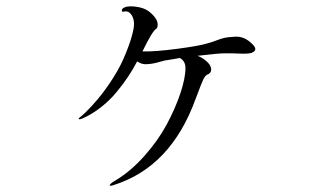

<svg xmlns="http://www.w3.org/2000/svg" viewBox="-20 -597 1040 616"><path d="M793 -452Q808 -435 786 -427Q774 -424 751 -425Q729 -426 702 -426Q680 -426 614 -418Q631 -411 642.5 -400.5Q654 -390 656 -382Q662 -364 644 -357Q638 -354 632 -341.5Q626 -329 610 -286Q609 -284 608 -281Q529 -61 344 -3Q331 1 332 -3Q333 -8 352 -19Q400 -48 443.5 -97Q487 -146 514.5 -197Q542 -248 558.5 -297Q575 -346 575 -379Q575 -401 557 -411Q548 -409 532 -406.5Q516 -404 509 -403Q505 -402 485 -396.5Q465 -391 446 -391Q434 -391 420 -400Q407 -375 391 -351Q375 -327 353.5 -301Q332 -275 304 -253Q276 -231 247 -218Q240 -215 236.5 -214.5Q233 -214 232 -216Q232 -217 235 -219.5Q238 -222 243.5 -226.5Q249 -231 253 -235Q294 -275 326.5 -322Q359 -369 376 -408Q393 -447 401.5 -476Q410 -505 410 -520Q410 -538 401 -550.5Q392 -563 378 -560Q371 -558 371 -562Q370 -569 379 -573Q394 -580 425 -574Q449 -570 466.5 -553Q484 -536 485.5 -523Q487 -510 482 -505Q470 -500 437 -432Q478 -431 549.5 -440.5Q621 -450 646 -458Q658 -461 673.5 -467Q689 -473 700 -475.5Q711 -478 730 -479Q765 -483 793 -452Z"/></svg>

Font: TsukuhouMincho
Style: Regular
Weight: 400
Designer: Iose
Foundry: Typographish
Version: Version 1.001; ttfautohint (v1.8.3)